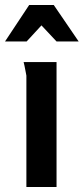

<svg xmlns="http://www.w3.org/2000/svg" viewBox="-40 -744 333 764"><path d="M65 -443Q65 -444 62.5 -456.5Q60 -469 57.5 -482Q55 -495 54 -497H185V0H65ZM125 -643 66 -579H-20L76 -724H174L273 -579H185Z"/></svg>

Font: Rosario Light
Style: Bold
Weight: 700
Version: Version 1.101; ttfautohint (v1.8.1.43-b0c9)